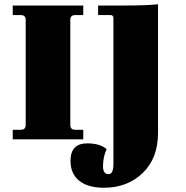

<svg xmlns="http://www.w3.org/2000/svg" viewBox="-20 -656 876 904"><path d="M469 228Q394 228 353 195Q312 162 312 101Q312 19 391 19Q450 19 482 46Q465 83 465 127Q465 164 491 164Q514 164 514 117V-571Q514 -585 500 -585H442V-630H559Q672 -630 724 -636V-30Q724 89 652 158.5Q580 228 469 228ZM40 0V-45H78Q101 -45 101 -68V-562Q101 -585 78 -585H40V-630H372V-585H334Q311 -585 311 -562V-68Q311 -45 334 -45H372V0Z"/></svg>

Font: Arapey Black
Style: Regular
Weight: 900
Designer: Eduardo Rodriguez Tunni
Foundry: Eduardo Rodriguez Tunni
Version: Version 4.000